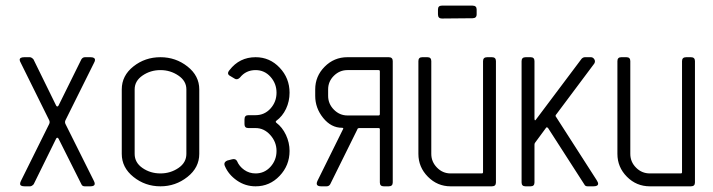

<svg xmlns="http://www.w3.org/2000/svg" viewBox="-20 -656 2512 676"><path d="M298.3 0H278.3Q269.5 0 266.6 -7.3L186 -168Q181.6 -174.3 177.7 -168L98.6 -7.3Q91.8 0 85.9 0H66.9Q50.8 0 50.8 -8.8Q50.8 -13.7 54.2 -20L153.3 -219.7Q156.2 -226.1 153.3 -232.4L53.2 -434.6Q49.3 -441.4 49.3 -445.3Q49.3 -454.6 65.9 -454.6H85Q90.8 -454.6 97.7 -447.3L177.7 -284.2Q181.6 -277.8 186 -284.2L266.6 -447.3Q271.5 -454.6 279.3 -454.6H298.3Q314.5 -454.6 314.5 -444.8Q314.5 -440.9 311 -434.6L210.4 -232.4Q207.5 -226.1 210.4 -219.7L310.1 -20Q313.5 -13.7 313.5 -9.3Q313.5 0 298.3 0Z M544.9 -454.6Q598.6 -454.6 640.1 -421.9Q681.6 -389.2 681.6 -341.3V-114.3Q681.6 -65.9 639.9 -33Q598.1 0 544.9 0Q491.2 0 450 -33Q408.7 -65.9 408.7 -114.3V-341.3Q408.7 -389.6 449.7 -422.1Q490.7 -454.6 544.9 -454.6ZM544.9 -45.4Q580.1 -45.4 608.2 -64.5Q636.2 -83.5 636.2 -114.3V-341.3Q636.2 -371.1 607.9 -390.1Q579.6 -409.2 544.9 -409.2Q509.8 -409.2 481.9 -390.1Q454.1 -371.1 454.1 -341.3V-114.3Q454.1 -83.5 481.7 -64.5Q509.3 -45.4 544.9 -45.4Z M879.9 -409.2Q845.7 -409.2 824.7 -382.8Q814.9 -373 805.7 -379.4L791 -388.2Q776.4 -395.5 788.1 -409.2Q823.2 -454.6 879.9 -454.6Q929.7 -454.6 964.6 -417.7Q999.5 -380.9 999.5 -329.6Q999.5 -299.3 987.1 -272.9Q974.6 -246.6 952.6 -230.5Q949.2 -227.5 952.6 -224.1Q974.1 -208 986.8 -180.9Q999.5 -153.8 999.5 -124.5Q999.5 -73.7 964.6 -36.9Q929.7 0 879.9 0Q843.8 0 814.2 -20.5Q784.7 -41 772 -70.8Q770 -74.7 770 -78.6Q770 -86.4 780.3 -90.8L797.4 -95.2Q809.6 -98.1 814.5 -88.9Q822.3 -70.3 839.8 -57.9Q857.4 -45.4 879.9 -45.4Q911.1 -45.4 932.4 -68.8Q953.6 -92.3 953.6 -124.5Q953.6 -156.2 931.6 -180.7Q909.7 -205.1 879.9 -205.1H854.5Q840.8 -205.1 840.8 -218.8V-235.8Q840.8 -250.5 854.5 -250.5H879.9Q911.1 -250.5 932.4 -273.9Q953.6 -297.4 953.6 -329.6Q953.6 -361.8 932.4 -385.5Q911.1 -409.2 879.9 -409.2Z M1089.8 -341.3Q1089.8 -387.7 1123 -421.1Q1156.2 -454.6 1203.1 -454.6H1348.6Q1362.8 -454.6 1362.8 -440.9V-13.7Q1362.8 0 1348.6 0H1331.1Q1317.4 0 1317.4 -13.7V-200.7Q1317.4 -205.1 1313 -205.1H1245.1Q1238.8 -205.1 1237.8 -199.7L1142.6 -7.3Q1138.2 0 1129.9 0H1110.8Q1088.4 0 1098.1 -20L1187 -199.7Q1191.4 -206.1 1184.1 -206.1Q1146 -206.1 1117.9 -240.7Q1089.8 -275.4 1089.8 -318.4ZM1135.3 -318.4Q1135.3 -290.5 1155.5 -270Q1175.8 -249.5 1203.1 -249.5H1313Q1317.4 -249.5 1317.4 -254.9V-404.8Q1317.4 -409.2 1313 -409.2H1203.1Q1175.8 -409.2 1155.5 -389.2Q1135.3 -369.1 1135.3 -341.3Z M1498.5 -114.3Q1498.5 -86.4 1518.6 -65.9Q1538.6 -45.4 1566.4 -45.4H1676.3Q1680.7 -45.4 1680.7 -49.8V-440.9Q1680.7 -454.6 1695.3 -454.6H1711.9Q1726.1 -454.6 1726.1 -440.9V-13.7Q1726.1 0 1711.9 0H1566.4Q1520 0 1486.6 -33.7Q1453.1 -67.4 1453.1 -114.3V-440.9Q1453.1 -454.6 1466.8 -454.6H1484.9Q1498.5 -454.6 1498.5 -440.9ZM1643.6 -591.8 1535.6 -590.8Q1522 -590.8 1522 -605.5V-622.6Q1522 -636.2 1535.6 -636.2H1643.6Q1658.2 -636.2 1658.2 -622.6V-605.5Q1658.2 -591.8 1643.6 -591.8Z M1861.8 -440.9V-239.7Q1861.8 -226.1 1869.1 -237.8L2027.8 -449.2Q2033.2 -454.6 2039.6 -454.6H2060.5Q2067.9 -454.6 2072.5 -447.3Q2077.1 -439.9 2072.3 -432.1L1939 -253.9Q1933.6 -248.5 1938 -244.1L2080.6 -22Q2085.9 -13.7 2085.9 -9.3Q2085.9 0 2069.3 0H2048.8Q2040.5 0 2037.6 -6.3L1909.7 -205.1Q1904.8 -210.4 1901.9 -205.1L1865.2 -155.3Q1861.8 -151.9 1861.8 -147V-13.7Q1861.8 0 1848.1 0H1830.1Q1816.4 0 1816.4 -13.7V-440.9Q1816.4 -454.6 1831.1 -454.6H1848.1Q1861.8 -454.6 1861.8 -440.9Z M2199.2 -114.3Q2199.2 -85.9 2219.5 -65.7Q2239.7 -45.4 2268.1 -45.4H2377Q2381.3 -45.4 2381.3 -49.8V-440.9Q2381.3 -454.6 2396 -454.6H2412.6Q2426.8 -454.6 2426.8 -440.9V-13.7Q2426.8 0 2412.6 0H2268.1Q2220.7 0 2187.3 -33.7Q2153.8 -67.4 2153.8 -114.3V-440.9Q2153.8 -454.6 2167.5 -454.6H2185.5Q2199.2 -454.6 2199.2 -440.9Z"/></svg>

Font: GOSTRUS
Style: type A
Weight: 200
Designer: Юрий и Татьяна Кривогуз
Version: Version 01.0